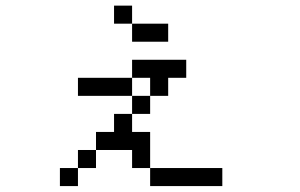

<svg xmlns="http://www.w3.org/2000/svg" viewBox="-20 -582 1040 665"><path d="M437.5 -500H375V-562.5H437.5ZM187.5 0H250V62.5H187.5ZM250 -62.5H312.5V0H250ZM250 -312.5H437.5V-250H250ZM312.5 -125H375V-187.5H437.5V-125H500V0H437.5V-62.5H312.5ZM437.5 -250H500V-187.5H437.5ZM437.5 -375H625V-312.5H562.5V-250H500V-312.5H437.5ZM437.5 -500H562.5V-437.5H437.5ZM500 0H750V62.5H500Z"/></svg>

Font: 寒蝉点阵体 16px
Style: Regular
Weight: 400
Designer: Designed by Warren2060
Foundry: ChillType
Version: Version 1.000